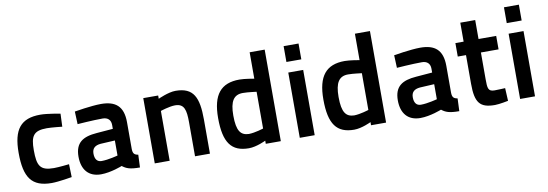

<svg xmlns="http://www.w3.org/2000/svg" viewBox="-55 -1067 4124 1446"><g transform="rotate(-10 2007.5 -344.5)"><path d="M250 -511C101 -511 40 -435 40 -256C40 -66 95 11 247 11C300 11 402 -7 402 -7L399 -106C399 -106 320 -97 282 -97C177 -97 156 -136 156 -256C156 -364 179 -402 281 -402C319 -402 398 -393 398 -393L402 -492C402 -492 304 -511 250 -511Z M884 -342C884 -465 824 -511 714 -511C640 -511 511 -489 511 -489L515 -392C515 -392 634 -401 708 -401C746 -401 770 -380 770 -341V-311L646 -301C538 -293 479 -256 479 -149C479 -50 529 11 624 11C701 11 787 -24 787 -24C817 -1 843 11 921 11L925 -86C896 -91 885 -101 884 -136ZM770 -222V-107C770 -107 698 -87 645 -87C612 -87 594 -110 594 -152C594 -193 617 -212 660 -216Z M1150 0V-381C1150 -381 1218 -404 1262 -404C1332 -404 1344 -355 1344 -260V0H1458V-261C1458 -429 1423 -511 1284 -511C1229 -511 1150 -474 1150 -474V-499H1036V0Z M2000 -700H1885V-498C1880 -499 1812 -511 1773 -511C1631 -511 1565 -432 1565 -253C1565 -64 1622 11 1755 11C1814 11 1885 -24 1885 -24V0H2000ZM1773 -95C1712 -97 1681 -131 1681 -252C1681 -362 1712 -407 1781 -407C1823 -407 1880 -398 1885 -398V-117C1885 -117 1822 -96 1773 -95Z M2145 0H2259V-499H2145ZM2145 -580H2259V-701H2145Z M2805 -700H2690V-498C2685 -499 2617 -511 2578 -511C2436 -511 2370 -432 2370 -253C2370 -64 2427 11 2560 11C2619 11 2690 -24 2690 -24V0H2805ZM2578 -95C2517 -97 2486 -131 2486 -252C2486 -362 2517 -407 2586 -407C2628 -407 2685 -398 2690 -398V-117C2690 -117 2627 -96 2578 -95Z M3326 -342C3326 -465 3266 -511 3156 -511C3082 -511 2953 -489 2953 -489L2957 -392C2957 -392 3076 -401 3150 -401C3188 -401 3212 -380 3212 -341V-311L3088 -301C2980 -293 2921 -256 2921 -149C2921 -50 2971 11 3066 11C3143 11 3229 -24 3229 -24C3259 -1 3285 11 3363 11L3367 -86C3338 -91 3327 -101 3326 -136ZM3212 -222V-107C3212 -107 3140 -87 3087 -87C3054 -87 3036 -110 3036 -152C3036 -193 3059 -212 3102 -216Z M3735 -396V-499H3600V-644H3486V-499H3423V-396H3486V-176C3486 -32 3521 12 3636 12C3671 12 3738 -2 3738 -2L3733 -100C3733 -100 3680 -97 3652 -97C3602 -97 3600 -123 3600 -192V-396Z M3830 0H3944V-499H3830ZM3830 -580H3944V-701H3830Z"/></g></svg>

Font: TitilliumText22L
Style: 800 wt
Weight: 800
Designer: Campivisivi
Foundry: Campivisivi
Version: 1.000